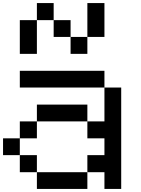

<svg xmlns="http://www.w3.org/2000/svg" viewBox="-20 -1243 929 1263"><path d="M222.7 0Q222.7 -27.3 222.7 -110.4Q305.7 -110.4 554.7 -110.4Q554.7 -83 554.7 0Q471.7 0 222.7 0ZM110.4 -110.4Q110.4 -138.7 110.4 -222.7Q138.7 -222.7 222.7 -222.7Q222.7 -194.3 222.7 -110.4Q194.3 -110.4 110.4 -110.4ZM0 -222.7Q0 -250 0 -333Q27.3 -333 110.4 -333Q110.4 -305.7 110.4 -222.7Q83 -222.7 0 -222.7ZM110.4 -333Q110.4 -360.4 110.4 -444.3Q138.7 -444.3 222.7 -444.3Q222.7 -417 222.7 -333Q194.3 -333 110.4 -333ZM222.7 -444.3Q222.7 -471.7 222.7 -554.7Q305.7 -554.7 554.7 -554.7Q554.7 -527.3 554.7 -444.3Q471.7 -444.3 222.7 -444.3ZM667 0Q667 -27.3 667 -110.4Q638.7 -110.4 554.7 -110.4Q554.7 -138.7 554.7 -222.7Q583 -222.7 667 -222.7Q667 -250 667 -333Q638.7 -333 554.7 -333Q554.7 -360.4 554.7 -444.3Q583 -444.3 667 -444.3Q667 -500 667 -667Q694.3 -667 777.3 -667Q777.3 -500 777.3 0Q750 0 667 0ZM110.4 -667Q110.4 -694.3 110.4 -777.3Q250 -777.3 667 -777.3Q667 -750 667 -667Q527.3 -667 110.4 -667ZM444.3 -888.7Q444.3 -917 444.3 -1000Q471.7 -1000 554.7 -1000Q554.7 -972.7 554.7 -888.7Q527.3 -888.7 444.3 -888.7ZM110.4 -888.7Q110.4 -944.3 110.4 -1110.4Q138.7 -1110.4 222.7 -1110.4Q222.7 -1055.7 222.7 -888.7Q194.3 -888.7 110.4 -888.7ZM333 -1000Q333 -1027.3 333 -1110.4Q360.4 -1110.4 444.3 -1110.4Q444.3 -1083 444.3 -1000Q417 -1000 333 -1000ZM222.7 -1110.4Q222.7 -1138.7 222.7 -1222.7Q250 -1222.7 333 -1222.7Q333 -1194.3 333 -1110.4Q326.2 -1110.4 305.7 -1110.4Q284.2 -1110.4 222.7 -1110.4ZM554.7 -1000Q554.7 -1055.7 554.7 -1222.7Q583 -1222.7 667 -1222.7Q667 -1167 667 -1000Q638.7 -1000 554.7 -1000Z"/></svg>

Font: Ingsat TST_CRD
Style: Regular
Weight: 300
Designer: Tofik Waleny
Version: 1.0